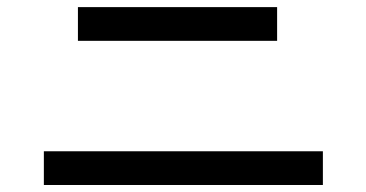

<svg xmlns="http://www.w3.org/2000/svg" viewBox="-20 -653 1040 545"><path d="M201.2 -537.1V-632.8H766.6V-537.1ZM104.5 -127.9V-223.6H896.5V-127.9Z"/></svg>

Font: Gothic A1 SemiBold
Style: Regular
Weight: 600
Version: Version 2.50